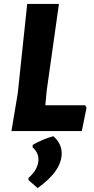

<svg xmlns="http://www.w3.org/2000/svg" viewBox="-20 -665 475 974"><path d="M412 -131 419 -119 395 0H38L70 -191L118 -645H279L217 -206L210 -131ZM251 26Q293 64 293 113Q293 202 171 289L125 249L124 238Q175 194 175 143Q175 109 145 82L146 70Q198 40 251 26Z"/></svg>

Font: Alegreya Sans ExtraBold
Style: Italic
Weight: 800
Italic angle: -7°
Designer: Juan Pablo del Peral
Foundry: Huerta Tipografica
Version: Version 2.007